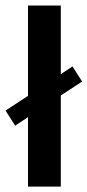

<svg xmlns="http://www.w3.org/2000/svg" viewBox="-35 -687 322 707"><path d="M68.1 0H188.9V-335.4L267.4 -386.8L231.9 -442.4L188.9 -413.9V-666.7H68.1V-334L-14.6 -279.9L20.8 -224.3L68.1 -255.6Z"/></svg>

Font: Afacad
Style: Bold
Weight: 700
Designer: Kristian Moeller
Foundry: Dicotype
Version: Version 1.000